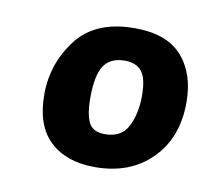

<svg xmlns="http://www.w3.org/2000/svg" viewBox="-47 -756 445 410"><g transform="rotate(10 175.5 -551.5)"><path d="M49 -532Q49 -599 89.5 -652Q130 -705 215 -705Q285 -705 318 -667.5Q351 -630 351 -568Q351 -491 304.5 -444.5Q258 -398 182 -398Q120 -398 84.5 -431.5Q49 -465 49 -532ZM147 -541Q147 -508 155.5 -489.5Q164 -471 191 -471Q227 -471 241 -499Q255 -527 255 -565Q255 -603 243 -618Q231 -633 206 -633Q175 -633 161 -612Q147 -591 147 -541Z"/></g></svg>

Font: Zilla Slab
Style: Bold Italic
Weight: 700
Italic angle: -6°
Designer: Typotheque.com
Foundry: Typotheque type foundry
Version: Version 1.1; 2017; ttfautohint (v1.6)